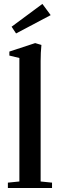

<svg xmlns="http://www.w3.org/2000/svg" viewBox="-20 -942 301 962"><path d="M60.5 -774.4 38.1 -808.1 192.4 -922.4 233.9 -866.2ZM19.5 0V-26.9L77.1 -32.7V-651.4L26.9 -663.6V-683.6L156.2 -726.1L187.5 -716.8Q183.6 -679.2 183.6 -635.7V-32.7L240.7 -26.9V0Z"/></svg>

Font: Elstob 14pt SemiBold
Style: Regular
Weight: 600
Designer: Peter S. Baker
Version: Version 1.015